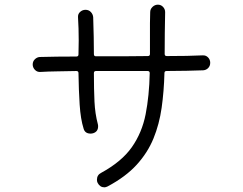

<svg xmlns="http://www.w3.org/2000/svg" viewBox="-20 -783 1040 822"><path d="M441 15Q433 19 427 19Q408 19 398 0Q395 -6 395 -13Q395 -34 413 -43Q501 -91 544.5 -153Q588 -215 603.5 -294Q619 -373 621 -470Q621 -479 612 -479H391Q382 -479 382 -470Q382 -400 384.5 -348Q387 -296 399 -251Q400 -248 400 -242Q400 -220 380 -213Q377 -212 374 -211.5Q371 -211 368 -211Q344 -211 338 -232Q325 -273 321 -335.5Q317 -398 316 -470Q316 -479 307 -479Q264 -478 225 -477.5Q186 -477 153 -475Q139 -474 129.5 -484Q120 -494 120 -507Q120 -520 129 -529Q138 -538 150 -539Q185 -540 224.5 -540.5Q264 -541 307 -541Q316 -541 316 -550Q316 -565 316.5 -580Q317 -595 317 -610Q317 -661 314 -709Q313 -723 323 -732Q333 -741 346 -741Q360 -741 369 -731.5Q378 -722 379 -709Q382 -619 382 -551Q382 -542 391 -542Q447 -542 503.5 -542Q560 -542 613 -543Q622 -543 622 -552V-638Q622 -661 622 -684Q622 -707 623 -731Q623 -744 633 -753.5Q643 -763 656 -763Q669 -763 678 -753.5Q687 -744 687 -731Q686 -685 685.5 -640Q685 -595 685 -552Q685 -543 694 -543Q787 -543 847 -546Q861 -547 870.5 -537.5Q880 -528 880 -514Q880 -501 871.5 -492Q863 -483 850 -482Q819 -481 779 -480Q739 -479 693 -479Q684 -479 684 -470Q682 -392 672 -321.5Q662 -251 637 -190Q612 -129 565 -77.5Q518 -26 441 15Z"/></svg>

Font: Kiwi Maru Light
Style: Regular
Weight: 300
Designer: Hiroki-Chan
Version: Version 1.100